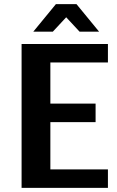

<svg xmlns="http://www.w3.org/2000/svg" viewBox="-20 -914 570 934"><path d="M142 -760 252 -894H352L462 -760H367L302 -830L237 -760ZM85 0V-700H505V-610H225V-410H445V-320H225V-90H505V0Z"/></svg>

Font: Scada
Style: Bold
Weight: 700
Designer: Jovanny Lemonad
Foundry: Jovanny Lemonad
Version: Version 4.100;PS 004.100;hotconv 1.0.88;makeotf.lib2.5.64775